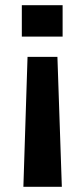

<svg xmlns="http://www.w3.org/2000/svg" viewBox="-20 -606 325 739"><path d="M70 113 86 -387H201L218 113ZM64 -465V-586H221V-465Z"/></svg>

Font: Ruda ExtraBold
Style: Regular
Weight: 800
Designer: Mariela Monsalve and Angelina Sanchez
Foundry: Mariela Monsalve and Angelina Sanchez
Version: Version 2.000